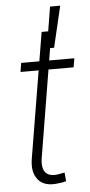

<svg xmlns="http://www.w3.org/2000/svg" viewBox="-56 -818 401 857"><g transform="rotate(-5 145.0 -389.5)"><path d="M290 -545.9 283.2 -505.9H45.4L51.8 -545.9ZM154.8 -675.8H198.7L106.4 -116.7Q98.6 -70.3 116.7 -49.8Q134.8 -29.3 175.8 -36.6Q181.2 -37.6 188.5 -39.1Q195.8 -40.5 202.1 -41.5L205.6 -2.4Q197.8 0 188.7 1.7Q179.7 3.4 170.4 3.9Q108.9 12.7 80.3 -20.8Q51.8 -54.2 61.5 -114.3ZM171.9 -600.6 202.1 -785.2H247.6L204.1 -600.6Z"/></g></svg>

Font: Inter ExtraLight
Style: Italic
Weight: 250
Italic angle: -9.3988°
Designer: Rasmus Andersson
Foundry: rsms
Version: Version 4.001;git-66647c0bb